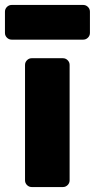

<svg xmlns="http://www.w3.org/2000/svg" viewBox="-43 -755 383 775"><path d="M0 0ZM211 0H85Q74 0 66 -8Q58 -16 58 -27V-493Q58 -504 66 -512Q74 -520 85 -520H211Q222 -520 230 -512Q238 -504 238 -493V-27Q238 -16 230 -8Q222 0 211 0ZM-23 -622V-708Q-23 -719 -15 -727Q-7 -735 4 -735H293Q304 -735 312 -727Q320 -719 320 -708V-622Q320 -611 312 -603Q304 -595 293 -595H4Q-7 -595 -15 -603Q-23 -611 -23 -622Z"/></svg>

Font: Hezaedrus
Style: Bold
Weight: 700
Designer: Hubert & Fischer
Foundry: Hubert & Fischer
Version: Version 1.10;September 3, 2019;FontCreator 11.5.0.2425 64-bi